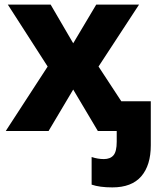

<svg xmlns="http://www.w3.org/2000/svg" viewBox="-20 -569 704 834"><path d="M378 233V113Q405 122 431 122Q459 122 473 105.5Q487 89 487 47V0H405L298 -180L191 0H5L187 -280L14 -549H200L298 -381L398 -549H584L408 -280L507 -129H635V62Q635 149 593.5 197Q552 245 468 245Q413 245 378 233Z"/></svg>

Font: Noto Sans UI ExtraBold
Style: Regular
Weight: 800
Designer: Monotype Design Team
Foundry: Monotype Imaging Inc.
Version: Version 1.001